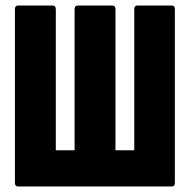

<svg xmlns="http://www.w3.org/2000/svg" viewBox="-20 -675 687 695"><path d="M46 0Q34 0 34 -13V-642Q34 -655 46 -655H170Q182 -655 182 -642V-131H250V-642Q250 -655 262 -655H386Q398 -655 398 -642V-131H466V-642Q466 -655 477 -655H602Q613 -655 613 -642V-13Q613 0 602 0Z"/></svg>

Font: Sofia Sans Extra Condensed Black
Style: Regular
Weight: 900
Designer: Botio Nikoltchev, Ani Petrova
Foundry: lettersoup
Version: Version 4.101